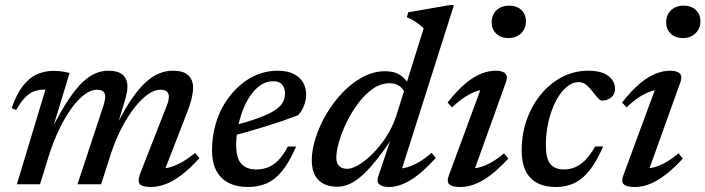

<svg xmlns="http://www.w3.org/2000/svg" viewBox="-20 -736 2818 767"><path d="M630.5 -37 623.5 -63Q643 -62.5 664.8 -69.5Q686.5 -76.5 710.5 -90.5Q734.5 -104.5 759.5 -125L777 -104.5Q738 -61.5 703.8 -36Q669.5 -10.5 639.8 0.2Q610 11 583 11Q547.5 11 538 -1Q528.5 -13 540.5 -44L642.5 -304Q649 -320 651.8 -330.5Q654.5 -341 654.5 -349.5Q654.5 -362.5 646.8 -370Q639 -377.5 620 -377.5Q597.5 -377.5 571.5 -359.5Q545.5 -341.5 519 -308.2Q492.5 -275 468 -228.5Q443.5 -182 424 -125L384 0H289.5L390.5 -305.5Q394 -316 396.2 -324.2Q398.5 -332.5 399.5 -338.8Q400.5 -345 400.5 -350Q400.5 -363 392.8 -370.2Q385 -377.5 367 -377.5Q343.5 -377.5 317.5 -358.2Q291.5 -339 265.8 -303.5Q240 -268 216.5 -219.5Q193 -171 174.5 -112L140 0H47.5L161.5 -378Q160 -378 158.2 -378Q156.5 -378 154.5 -378Q134 -378 116 -371.2Q98 -364.5 80.8 -347Q63.5 -329.5 44.5 -296.5L26.5 -304Q46.5 -361.5 72.2 -394Q98 -426.5 129 -439.8Q160 -453 194 -453Q205.5 -453 216 -452Q226.5 -451 236.8 -449.2Q247 -447.5 258 -444.5L193 -231V-233.5Q227 -298.5 256 -341.5Q285 -384.5 311.2 -408.8Q337.5 -433 362.2 -443.2Q387 -453.5 411.5 -453.5Q453 -453.5 471 -436.5Q489 -419.5 489 -391Q489 -374 483.8 -353Q478.5 -332 469.5 -303.5L452 -245.5H450.5Q481 -305 509.2 -345.2Q537.5 -385.5 564.2 -409.2Q591 -433 617 -443.2Q643 -453.5 669 -453.5Q713.5 -453.5 732.5 -435Q751.5 -416.5 751.5 -385.5Q751.5 -368 746 -344.5Q740.5 -321 728.5 -289.5Z M1071.5 -411.5Q1044 -411.5 1021.2 -396Q998.5 -380.5 980.2 -354Q962 -327.5 949.5 -294.5Q937 -261.5 930.2 -226Q923.5 -190.5 923.5 -157Q923.5 -103.5 944.5 -81.2Q965.5 -59 1003 -59Q1028 -59 1049.8 -67.2Q1071.5 -75.5 1091.2 -95.2Q1111 -115 1130 -150.5H1163Q1136 -88.5 1107.2 -53.2Q1078.5 -18 1045.2 -3.5Q1012 11 970 11Q925 11 892.8 -5.8Q860.5 -22.5 843.8 -54.8Q827 -87 827 -134Q827 -188 840.2 -236.2Q853.5 -284.5 878.2 -324Q903 -363.5 935.5 -392.5Q968 -421.5 1006.8 -437.5Q1045.5 -453.5 1087.5 -453.5Q1128.5 -453.5 1154 -440.2Q1179.5 -427 1191.2 -405.5Q1203 -384 1203 -358.5Q1203 -335.5 1194 -313Q1185 -290.5 1170.5 -275.5Q1139 -263.5 1106.2 -252.2Q1073.5 -241 1040.2 -230.8Q1007 -220.5 973.8 -211Q940.5 -201.5 908 -193.5L909.5 -233.5Q962.5 -247 999.5 -260Q1036.5 -273 1060 -285.2Q1083.5 -297.5 1096.2 -310Q1109 -322.5 1113.8 -335.8Q1118.5 -349 1118.5 -363.5Q1118.5 -378 1113.2 -388.8Q1108 -399.5 1097.5 -405.5Q1087 -411.5 1071.5 -411.5Z M1598.5 -363Q1591.5 -381 1575.8 -392.2Q1560 -403.5 1536.5 -403.5Q1501.5 -403.5 1469.8 -381.5Q1438 -359.5 1411.5 -324.2Q1385 -289 1365.2 -248.5Q1345.5 -208 1334.5 -170.2Q1323.5 -132.5 1323.5 -106Q1323.5 -83.5 1335.2 -72.5Q1347 -61.5 1367 -61.5Q1382.5 -61.5 1403.5 -72.2Q1424.5 -83 1447.5 -102.5Q1470.5 -122 1493 -148.8Q1515.5 -175.5 1534 -208Q1552.5 -240.5 1564 -276.5L1672.5 -622.5Q1664 -631.5 1653.5 -639.5Q1643 -647.5 1631 -654.5Q1619 -661.5 1605 -667.5L1611 -687L1778.5 -716H1793.5L1577.5 -36L1563 -63Q1582.5 -61 1605.5 -67.5Q1628.5 -74 1653.5 -88.5Q1678.5 -103 1704 -125.5L1721 -105Q1662.5 -41 1617.5 -15Q1572.5 11 1535 11Q1506.5 11 1495 0.2Q1483.5 -10.5 1491 -31.5L1547 -197.5H1555.5Q1514.5 -135 1481.8 -94.5Q1449 -54 1422.2 -31.2Q1395.5 -8.5 1372 0.8Q1348.5 10 1326 10Q1296.5 10 1273.8 -1.2Q1251 -12.5 1238.2 -36Q1225.5 -59.5 1225.5 -96Q1225.5 -137 1240.8 -185Q1256 -233 1283.5 -280Q1311 -327 1348 -365.8Q1385 -404.5 1428.5 -428Q1472 -451.5 1519.5 -451.5Q1554.5 -451.5 1577.5 -437Q1600.5 -422.5 1617 -393Z M1773 -35 1906.5 -397 1925.5 -378Q1905.5 -379 1882.8 -371.2Q1860 -363.5 1835.8 -347.5Q1811.5 -331.5 1786 -307L1768 -326.5Q1807.5 -376.5 1841.2 -404Q1875 -431.5 1904.2 -442.5Q1933.5 -453.5 1959.5 -453.5Q1988 -453.5 1998.8 -442.2Q2009.5 -431 2001 -407.5L1868 -37L1852.5 -63Q1873 -61.5 1896 -67.8Q1919 -74 1943.8 -88Q1968.5 -102 1993.5 -123.5L2010.5 -102.5Q1971.5 -60 1937.8 -35Q1904 -10 1875 0.5Q1846 11 1819.5 11Q1786 11 1774.8 0.2Q1763.5 -10.5 1773 -35ZM1944 -646.5Q1944 -666 1952.5 -681Q1961 -696 1976.8 -704.8Q1992.5 -713.5 2014 -713.5Q2044.5 -713.5 2062.8 -696Q2081 -678.5 2081 -651Q2081 -632 2072.2 -616.8Q2063.5 -601.5 2048 -592.8Q2032.5 -584 2011 -584Q1980.5 -584 1962.2 -601.8Q1944 -619.5 1944 -646.5Z M2293 -408Q2265 -408 2240.8 -386.2Q2216.5 -364.5 2198.5 -328.2Q2180.5 -292 2170.5 -247.5Q2160.5 -203 2160.5 -157Q2160.5 -103.5 2178.2 -81.2Q2196 -59 2233 -59Q2256 -59 2277 -67.8Q2298 -76.5 2318 -96.5Q2338 -116.5 2357.5 -151H2389.5Q2363 -90 2334.8 -54.8Q2306.5 -19.5 2273.8 -4.2Q2241 11 2200.5 11Q2134 11 2099 -25.5Q2064 -62 2064 -135Q2064 -202 2085 -259.8Q2106 -317.5 2142.5 -361Q2179 -404.5 2227 -429Q2275 -453.5 2329.5 -453.5Q2384 -453.5 2410.5 -432.2Q2437 -411 2437 -382Q2437 -359.5 2422 -347Q2407 -334.5 2385.5 -334Q2378 -334 2368.8 -344.2Q2359.5 -354.5 2347 -370.5Q2334.5 -387 2321.2 -397.5Q2308 -408 2293 -408Z M2470 -35 2603.5 -397 2622.5 -378Q2602.5 -379 2579.8 -371.2Q2557 -363.5 2532.8 -347.5Q2508.5 -331.5 2483 -307L2465 -326.5Q2504.5 -376.5 2538.2 -404Q2572 -431.5 2601.2 -442.5Q2630.5 -453.5 2656.5 -453.5Q2685 -453.5 2695.8 -442.2Q2706.5 -431 2698 -407.5L2565 -37L2549.5 -63Q2570 -61.5 2593 -67.8Q2616 -74 2640.8 -88Q2665.5 -102 2690.5 -123.5L2707.5 -102.5Q2668.5 -60 2634.8 -35Q2601 -10 2572 0.5Q2543 11 2516.5 11Q2483 11 2471.8 0.2Q2460.5 -10.5 2470 -35ZM2641 -646.5Q2641 -666 2649.5 -681Q2658 -696 2673.8 -704.8Q2689.5 -713.5 2711 -713.5Q2741.5 -713.5 2759.8 -696Q2778 -678.5 2778 -651Q2778 -632 2769.2 -616.8Q2760.5 -601.5 2745 -592.8Q2729.5 -584 2708 -584Q2677.5 -584 2659.2 -601.8Q2641 -619.5 2641 -646.5Z"/></svg>

Font: Newsreader 16pt 16pt Medium
Style: Italic
Weight: 500
Italic angle: -17°
Version: Version 1.003